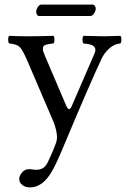

<svg xmlns="http://www.w3.org/2000/svg" viewBox="-20 -588 559 840"><path d="M208 160.2Q167.5 231.9 110.8 231.9Q90.8 231.9 77.4 221.2Q64 210.4 64 194.8Q64 182.1 76.2 167Q88.4 151.9 107.9 151.9Q113.3 151.9 121.6 153.3Q129.9 154.8 137.2 154.8Q155.8 154.8 167 147.9Q178.2 141.1 187 126Q210.4 78.1 226.1 34.2Q232.4 15.6 226.8 -11.7Q221.2 -39.1 211.9 -60.1L99.1 -323.2Q78.6 -370.6 65.7 -382.8Q52.7 -395 20 -397.9Q15.6 -402.3 15.6 -414.6Q15.6 -426.8 20 -431.2Q60.1 -429.2 101.1 -429.2Q139.6 -429.2 213.9 -431.2Q218.3 -426.8 218.3 -414.6Q218.3 -402.3 213.9 -397.9Q191.9 -396 180.9 -392.3Q169.9 -388.7 168.2 -380.4Q166.5 -372.1 168.9 -363.8Q171.4 -355.5 178.7 -338.4Q180.2 -335 181.2 -333L270 -125Q282.2 -96.7 293.9 -124L393.1 -353Q397 -362.3 397.5 -368.7Q397.5 -375.5 394.5 -380.1Q391.6 -384.8 387.2 -387.9Q382.8 -391.1 375.2 -393.1Q367.7 -395 361.1 -396Q354.5 -397 345.2 -397.9Q340.8 -402.3 340.8 -414.6Q340.8 -426.8 345.2 -431.2Q419.4 -429.2 436 -429.2Q457 -429.2 506.8 -431.2Q511.2 -426.8 511.2 -414.6Q511.2 -402.3 506.8 -397.9Q481 -396 459.5 -377.2Q438 -358.4 425.8 -334Q375 -227.1 249 74.2Q227.5 125.5 208 160.2ZM375 -518.1H150.9Q145 -518.1 141.6 -523.9Q138.2 -529.8 138.2 -536.1Q138.2 -545.9 145.3 -556.9Q152.3 -567.9 160.2 -567.9H384.8Q391.1 -567.9 395 -562Q398.9 -556.2 398.9 -550.8Q398.9 -540.5 391.6 -529.3Q384.3 -518.1 375 -518.1Z"/></svg>

Font: Linux Libertine G
Style: Regular
Weight: 400
Designer: Philipp H. Poll
Foundry: Philipp H. Poll
Version: Version 4.7.5